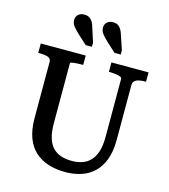

<svg xmlns="http://www.w3.org/2000/svg" viewBox="-137 -1059 1042 1184"><g transform="rotate(15 384.0 -467.5)"><path d="M504 -888 534 -798V-772H494L435 -826Q412 -848 398.5 -865Q385 -882 385 -904Q385 -925 399 -938.5Q413 -952 438 -952Q456 -952 468 -945Q480 -938 489 -923.5Q498 -909 504 -888ZM321 -888 350 -798V-772H310L251 -826Q228 -848 214.5 -865Q201 -882 201 -904Q201 -925 215.5 -938.5Q230 -952 254 -952Q272 -952 284.5 -945Q297 -938 306.5 -923.5Q316 -909 321 -888ZM245 -257Q245 -201 256.5 -163Q268 -125 290 -102.5Q312 -80 342.5 -70Q373 -60 411 -60Q447 -60 477 -70Q507 -80 529 -103Q551 -126 563 -163.5Q575 -201 575 -257V-630Q575 -635 568 -638.5Q561 -642 550 -644.5Q539 -647 526 -648.5Q513 -650 500 -650H491V-710H728V-650H718Q698 -650 681.5 -646Q665 -642 655.5 -632.5Q646 -623 646 -606V-257Q646 -183 626.5 -131Q607 -79 572 -46Q537 -13 490.5 2Q444 17 390 17Q331 17 282 1.5Q233 -14 197 -46.5Q161 -79 141.5 -131Q122 -183 122 -257V-614Q122 -636 102 -643Q82 -650 50 -650H40V-710H327V-650H318Q306 -650 293 -649.5Q280 -649 269 -647.5Q258 -646 251.5 -644.5Q245 -643 245 -640Z"/></g></svg>

Font: Roboto Serif SemiCondensed Medium
Style: Regular
Weight: 500
Width: 4
Designer: Greg Gazdowicz
Foundry: Commercial Type
Version: Version 1.007